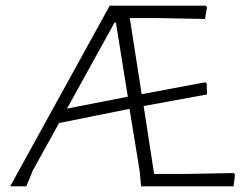

<svg xmlns="http://www.w3.org/2000/svg" viewBox="-20 -659 872 679"><path d="M706 -368 711 -364 712 -325 488 -284 525 -44H643L807 -47L811 -41L806 0H479L474 -54L438 -274L189 -224L96 -56L73 0H16L368 -639H707L712 -633L705 -592L541 -595H439L481 -326ZM385 -579 217 -275 432 -317 390 -579Z"/></svg>

Font: Alegreya Sans SC Light
Style: Regular
Weight: 300
Designer: Juan Pablo del Peral
Foundry: Huerta Tipografica
Version: Version 2.007